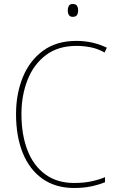

<svg xmlns="http://www.w3.org/2000/svg" viewBox="-20 -928 581 958"><path d="M361 -699Q270 -699 209 -653Q148 -607 117.5 -529.5Q87 -452 87 -359Q87 -256 117 -178.5Q147 -101 206 -58Q265 -15 350 -15Q399 -15 437.5 -23.5Q476 -32 504 -44V-19Q476 -7 437 1.5Q398 10 350 10Q257 10 192 -36Q127 -82 93.5 -165Q60 -248 60 -359Q60 -460 94 -543Q128 -626 195 -675Q262 -724 361 -724Q443 -724 513 -690L502 -666Q466 -686 430.5 -692.5Q395 -699 361 -699ZM343 -908Q360 -908 365 -898Q370 -888 370 -876Q370 -863 364.5 -853.5Q359 -844 343 -844Q329 -844 323.5 -853.5Q318 -863 318 -876Q318 -888 323 -898Q328 -908 343 -908Z"/></svg>

Font: Noto Sans Kannada SemiCondensed Thin
Style: Regular
Weight: 100
Width: 4
Designer: Jelle Bosma - Monotype Design Team
Foundry: Monotype Imaging Inc.
Version: Version 2.005; ttfautohint (v1.8.4.7-5d5b)